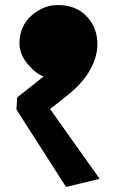

<svg xmlns="http://www.w3.org/2000/svg" viewBox="-20 -719 448 759"><path d="M48 -334 153 -417Q126 -424 91.5 -463.5Q57 -503 57 -547Q57 -615 104 -657Q151 -699 208 -699Q280 -699 322.5 -654.5Q365 -610 365 -544Q365 -496 337 -444.5Q309 -393 249 -344L178 -288L374 -12L241 20L45 -286Z"/></svg>

Font: Palanquin Dark
Style: Regular
Weight: 400
Designer: Pria Ravichandran
Version: Version 1.000